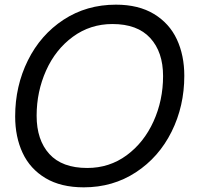

<svg xmlns="http://www.w3.org/2000/svg" viewBox="-20 -793 855 823"><path d="M45 -294Q45 -424 99.5 -534Q154 -644 252.5 -708.5Q351 -773 477 -773Q574 -773 640 -733Q706 -693 738 -624.5Q770 -556 770 -468Q770 -338 715.5 -228.5Q661 -119 562.5 -54.5Q464 10 339 10Q241 10 175 -29.5Q109 -69 77 -137.5Q45 -206 45 -294ZM679 -467Q679 -570 624 -630Q569 -690 462 -690Q367 -690 292.5 -635.5Q218 -581 177.5 -490.5Q137 -400 137 -297Q137 -193 191.5 -133Q246 -73 354 -73Q449 -73 523 -127.5Q597 -182 638 -272.5Q679 -363 679 -467Z"/></svg>

Font: Open Sauce Sans
Style: Italic
Weight: 400
Italic angle: -10°
Designer: Alfredo Marco Pradil
Foundry: Creative Sauce Fz LLC
Version: Version 1.477